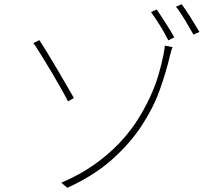

<svg xmlns="http://www.w3.org/2000/svg" viewBox="-20 -860 1040 909"><path d="M270 5Q357 -32 424.5 -79.5Q492 -127 543.5 -181Q595 -235 631 -292Q667 -349 692 -404Q717 -459 731.5 -509.5Q746 -560 754 -601Q755 -606 757.5 -620.5Q760 -635 760 -644L797 -637Q792 -626 789.5 -614.5Q787 -603 785 -598Q767 -520 736 -433.5Q705 -347 649.5 -263Q594 -179 509 -103.5Q424 -28 299 29ZM166 -670Q181 -648 203.5 -611Q226 -574 250 -533.5Q274 -493 295.5 -455.5Q317 -418 330 -396L302 -380Q290 -404 268.5 -442Q247 -480 223 -520.5Q199 -561 176 -598Q153 -635 138 -656ZM722 -815Q730 -803 741 -786.5Q752 -770 763.5 -752Q775 -734 786 -716Q797 -698 805 -683L777 -669Q769 -684 759 -702.5Q749 -721 737.5 -739Q726 -757 715 -774Q704 -791 695 -803ZM840 -840Q849 -828 860 -812Q871 -796 882 -778Q893 -760 904 -742Q915 -724 924 -709L896 -696Q887 -711 877 -729Q867 -747 856 -765Q845 -783 834 -799.5Q823 -816 813 -828Z"/></svg>

Font: SpoqaHanSansJP-Thin
Style: Regular
Weight: 250
Designer: [Source Han Sans]
Ryoko NISHIZUKA  (kana & ideographs); Paul D. Hunt (Latin, Greek & Cyrillic); Wenlong ZHANG  (bopomofo
Foundry: Spoqa (http://bi.spoqa.com)
Version: Version 1.002.20150607